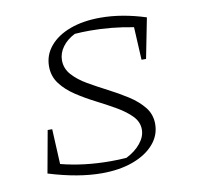

<svg xmlns="http://www.w3.org/2000/svg" viewBox="-65 -593 684 668"><g transform="rotate(-10 276.5 -259.0)"><path d="M447 -357 441 -473Q364 -488 288 -488Q274 -488 260 -487.5Q246 -487 234 -486Q206 -472 190 -450Q174 -428 174 -403Q174 -374 194 -351.5Q214 -329 246 -310.5Q278 -292 314 -273.5Q350 -255 382 -234.5Q414 -214 434.5 -188.5Q455 -163 455 -129Q455 -89 428 -58Q401 -27 353.5 -9.5Q306 8 243 8Q160 8 56 -24L83 -173H99L105 -49Q186 -28 280 -28Q309 -28 336 -30Q368 -46 387 -69.5Q406 -93 406 -118Q406 -145 385.5 -166Q365 -187 333 -205.5Q301 -224 265.5 -242Q230 -260 198 -281Q166 -302 146 -328.5Q126 -355 126 -390Q126 -430 152 -461Q178 -492 224 -509Q270 -526 331 -526Q370 -526 410.5 -519Q451 -512 491 -499L463 -357Z"/></g></svg>

Font: Piazzolla SC ExtraLight
Style: Italic
Weight: 200
Italic angle: -11.3°
Designer: Juan Pablo del Peral
Foundry: Huerta Tipografica
Version: Version 1.330